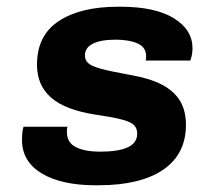

<svg xmlns="http://www.w3.org/2000/svg" viewBox="-20 -541 640 571"><path d="M264.5 10Q163 10 104.2 -25.2Q45.5 -60.5 45.5 -124.5Q45.5 -137 46.5 -146.8Q47.5 -156.5 50 -164H181Q179.5 -161 179.2 -157.8Q179 -154.5 179 -148Q179 -117 205.5 -103.5Q232 -90 278 -90Q332.5 -90 360.2 -103Q388 -116 388 -143.5Q388 -159.5 378.5 -169Q369 -178.5 342.5 -185.5Q316 -192.5 264.5 -200Q173.5 -214 131.8 -250.8Q90 -287.5 90 -348.5Q90 -436 155 -478.5Q220 -521 330.5 -521H338Q441.5 -521 497 -486.8Q552.5 -452.5 552.5 -397.5Q552.5 -388.5 551 -379.5Q549.5 -370.5 546 -361H413Q414.5 -365 414.5 -367.8Q414.5 -370.5 414.5 -375Q414 -401 388.8 -412Q363.5 -423 323.5 -423Q279.5 -423 256 -411Q232.5 -399 232.5 -376Q232.5 -363 241.8 -353.8Q251 -344.5 280.2 -336.5Q309.5 -328.5 368 -318Q426 -308 462 -289Q498 -270 515.5 -240.8Q533 -211.5 533 -170Q533 -82.5 465.2 -36.2Q397.5 10 272.5 10Z"/></svg>

Font: Chivo Mono Medium
Style: Italic
Weight: 500
Italic angle: -8.05°
Monospace: yes
Designer: Hector Gatti
Foundry: Omnibus-Type
Version: Version 1.008